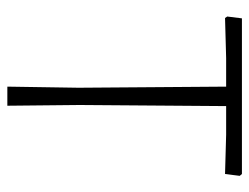

<svg xmlns="http://www.w3.org/2000/svg" viewBox="-98 -581 679 523"><g transform="rotate(90 241.5 -319.5)"><path d="M454 -639 459 -633 454 -593 347 -596H269L266 -197L268 0H216L219 -194L216 -596H138L29 -593L25 -599L30 -639Z"/></g></svg>

Font: Alegreya Sans SC Light
Style: Regular
Weight: 300
Designer: Juan Pablo del Peral
Foundry: Huerta Tipografica
Version: Version 2.007